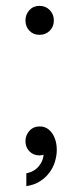

<svg xmlns="http://www.w3.org/2000/svg" viewBox="-20 -524 271 656"><path d="M115 -405Q94 -405 80.5 -419Q67 -433 67 -454Q67 -475 80.5 -489.5Q94 -504 115 -504Q136 -504 150 -489.5Q164 -475 164 -454Q164 -433 150 -419Q136 -405 115 -405ZM70 112V68Q97 63 113 43.5Q129 24 129 -1Q129 -16 125 -28L150 -42Q152 -39 152.5 -34.5Q153 -30 153 -27Q153 -15 146.5 -7Q140 1 131 4Q122 7 115 7Q94 7 80.5 -7Q67 -21 67 -42Q67 -62 80.5 -77Q94 -92 116 -92Q134 -92 147 -81Q160 -70 167 -52Q174 -34 174 -12Q174 7 168 27.5Q162 48 149 65.5Q136 83 116.5 95.5Q97 108 70 112Z"/></svg>

Font: Fustat Light
Style: Regular
Weight: 300
Designer: Mohamed Gaber, Khaled Hosny, Laura Garcia Mut
Foundry: Kief Type Foundry, Alif Type Foundry, Hard Type Foundry
Version: Version 1.007